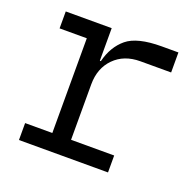

<svg xmlns="http://www.w3.org/2000/svg" viewBox="-95 -602 719 703"><g transform="rotate(20 264.0 -250.5)"><path d="M47 -66H153V-435H47V-501H226V-374H230Q245 -434 285.5 -467.5Q326 -501 421 -501H486V-423H366Q303 -423 264.5 -384Q226 -345 226 -282V-66H394V0H47Z"/></g></svg>

Font: PlemolJP
Style: Regular
Weight: 400
Monospace: yes
Version: v2.0.4; ttfautohint (v1.8.4.7-5d5b-dirty) -l 6 -r 45 -G 200 